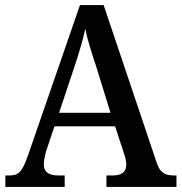

<svg xmlns="http://www.w3.org/2000/svg" viewBox="-20 -734 713 754"><path d="M1 0H234V-45H208C169 -45 152 -60 152 -90C152 -104 157 -124 161 -140L194 -238H432L467 -131C472 -116 476 -101 476 -88C476 -58 457 -45 423 -45H398V0H673V-45H662C626 -45 607 -57 594 -99L387 -714H294L89 -121C67 -58 52 -45 17 -45H1ZM212 -291 275 -480C293 -535 305 -575 315 -621C324 -575 340 -527 358 -472L414 -291Z"/></svg>

Font: Noto Serif Bengali SemiCondensed
Style: Regular
Weight: 400
Width: 4
Designer: Juan Bruce, Universal Thirst, Indian Type Foundry and the Monotype Design Team.
Foundry: Monotype Imaging Inc.
Version: Version 2.003